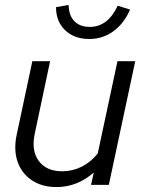

<svg xmlns="http://www.w3.org/2000/svg" viewBox="-20 -749 578 778"><path d="M209 9Q150 9 109 -18.5Q68 -46 51.5 -93Q35 -140 47 -200L111 -501H183L121 -208Q106 -139 137 -97Q168 -55 232 -55Q274 -55 311 -73.5Q348 -92 376 -127L456 -501H528L421 0H349L360 -50Q293 9 209 9ZM342 -591Q281 -591 244 -626.5Q207 -662 207 -720L258 -729Q259 -686 281.5 -663Q304 -640 344 -640Q417 -640 457 -726L507 -710Q482 -653 439 -622Q396 -591 342 -591Z"/></svg>

Font: Red Hat Display VF
Style: Italic
Weight: 300
Italic angle: -12°
Designer: Pentagram, MCKL
Foundry: Pentagram, MCKL
Version: Version 1.023